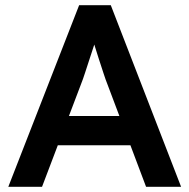

<svg xmlns="http://www.w3.org/2000/svg" viewBox="-20 -720 730 740"><path d="M12 0 285 -700H407L678 0H543L393 -398Q388 -410 379.5 -436Q371 -462 361 -492.5Q351 -523 343 -549.5Q335 -576 331 -588L356 -589Q350 -569 342 -544Q334 -519 325 -492Q316 -465 308 -440Q300 -415 292 -395L142 0ZM139 -160 184 -273H503L548 -160Z"/></svg>

Font: Our Lexend Medium
Style: Regular
Weight: 500
Designer: Bonnie Shaver-Troup, Thomas Jockin
Foundry: Lexend
Version: Version 1.007